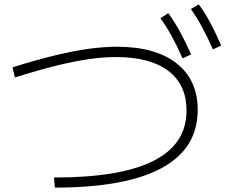

<svg xmlns="http://www.w3.org/2000/svg" viewBox="-20 -868 1040 875"><path d="M812 -602Q787 -659 763 -702.5Q739 -746 711 -785L747 -808Q778 -765 802.5 -719.5Q827 -674 851 -620ZM950 -643Q925 -700 901.5 -743.5Q878 -787 850 -827L886 -848Q917 -805 941 -759.5Q965 -714 988 -660ZM226 -59Q378 -59 491.5 -78Q605 -97 680.5 -135.5Q756 -174 793 -231Q830 -288 830 -365Q830 -482 747 -545Q664 -608 509 -608Q451 -608 384.5 -598.5Q318 -589 235.5 -568.5Q153 -548 48 -515L37 -561Q145 -595 230 -615.5Q315 -636 384 -645.5Q453 -655 513 -655Q688 -655 784.5 -579.5Q881 -504 881 -367Q881 -191 716.5 -102Q552 -13 230 -13Z"/></svg>

Font: M PLUS 2 Thin Light
Style: Regular
Weight: 300
Version: Version 1.001